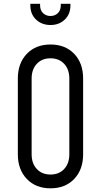

<svg xmlns="http://www.w3.org/2000/svg" viewBox="-20 -1008 549 1044"><path d="M254.5 16Q174.5 16 125.8 -35Q77 -86 77 -169V-581Q77 -664.5 125.8 -715.2Q174.5 -766 254.5 -766Q335 -766 383.5 -715.2Q432 -664.5 432 -581V-169Q432 -86 383.5 -35Q335 16 254.5 16ZM254.5 -59Q301 -59 329 -89.2Q357 -119.5 357 -169V-581Q357 -630.5 329 -660.8Q301 -691 254.5 -691Q208 -691 180 -660.8Q152 -630.5 152 -581V-169Q152 -119.5 180 -89.2Q208 -59 254.5 -59ZM254.5 -872Q207.5 -872 176.2 -901.5Q145 -931 145 -979V-987.5H198V-979Q198 -952 214.2 -936.5Q230.5 -921 254.5 -921Q278.5 -921 294.5 -936.5Q310.5 -952 310.5 -979V-987.5H363V-979Q363 -931 332.2 -901.5Q301.5 -872 254.5 -872Z"/></svg>

Font: Mohave Light
Style: Regular
Weight: 400
Version: Version 2.003